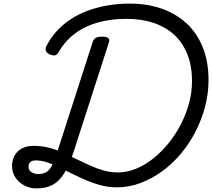

<svg xmlns="http://www.w3.org/2000/svg" viewBox="-20 -1031 1181 1069"><path d="M183 18Q146 18 115 1.5Q84 -15 65.5 -43Q47 -71 47 -107Q47 -137 60 -162.5Q73 -188 100 -203.5Q127 -219 167 -219Q211 -219 252 -208.5Q293 -198 331 -180.5Q369 -163 407 -144.5Q445 -126 482.5 -109Q520 -92 558 -81.5Q596 -71 636 -71Q686 -71 736 -91Q786 -111 832 -147.5Q878 -184 917.5 -232.5Q957 -281 986.5 -338Q1016 -395 1032.5 -456Q1049 -517 1049 -579Q1049 -665 1022.5 -730.5Q996 -796 948 -839Q900 -882 834 -904Q768 -926 687 -926Q633 -926 584.5 -918.5Q536 -911 494.5 -896Q453 -881 418.5 -859Q384 -837 356 -807.5Q328 -778 306 -740Q296 -724 284.5 -722.5Q273 -721 254 -729Q240 -737 235.5 -748.5Q231 -760 238 -774Q262 -821 296.5 -858.5Q331 -896 374.5 -924.5Q418 -953 470 -972Q522 -991 580.5 -1001Q639 -1011 703 -1011Q799 -1011 879.5 -983Q960 -955 1018.5 -901Q1077 -847 1109 -767.5Q1141 -688 1141 -585Q1141 -511 1122 -438Q1103 -365 1068.5 -298Q1034 -231 986.5 -174.5Q939 -118 881.5 -76.5Q824 -35 761 -11.5Q698 12 631 12Q579 12 528.5 -3Q478 -18 430 -40.5Q382 -63 338 -85.5Q294 -108 254 -123Q214 -138 179 -138Q159 -138 149 -129Q139 -120 139 -103Q139 -81 156.5 -71.5Q174 -62 191 -62Q222 -62 240.5 -74.5Q259 -87 273 -116.5Q287 -146 302 -195L497 -800Q502 -814 514 -820.5Q526 -827 548 -827Q572 -827 582 -819.5Q592 -812 587 -797L390 -186Q365 -110 337 -65.5Q309 -21 272.5 -1.5Q236 18 183 18Z"/></svg>

Font: Playwrite CA
Style: Regular
Weight: 400
Designer: Veronika Burian, José Scaglione
Foundry: TypeTogether
Version: Version 1.002